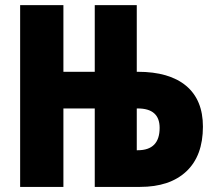

<svg xmlns="http://www.w3.org/2000/svg" viewBox="-20 -734 845 754"><path d="M59.1 0V-713.9H229V-452.1H352.1V-713.9H517.1V-452.1H521Q645 -452.1 710.9 -397Q776.9 -341.8 776.9 -236.8Q776.9 -122.1 711.9 -61Q647 0 529.8 0H352.1V-308.1H229V0ZM517.1 -144H521Q606.9 -144 606.9 -231.9Q606.9 -308.1 521 -308.1H517.1Z"/></svg>

Font: Open Sans Condensed ExtraBold
Style: Regular
Weight: 800
Width: 3
Designer: Monotype Design Team
Foundry: Monotype Imaging Inc.
Version: Version 3.000; ttfautohint (v1.8.4)